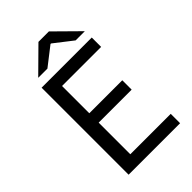

<svg xmlns="http://www.w3.org/2000/svg" viewBox="-248 -932 1024 1024"><g transform="rotate(-45 263.5 -420.5)"><path d="M89.7 0V-656.3H468V-585.6H173.2V-380H421.9V-309.3H173.2V-70.7H478V0ZM114.2 -706.3 250.6 -841H329.4L465.8 -706.3H396.4L292 -787.5H288L183.6 -706.3Z"/></g></svg>

Font: Source Sans 3 VF
Style: Regular
Weight: 200
Designer: Paul D. Hunt
Foundry: Adobe
Version: Version 3.046;hotconv 1.0.118;makeotfexe 2.5.65603